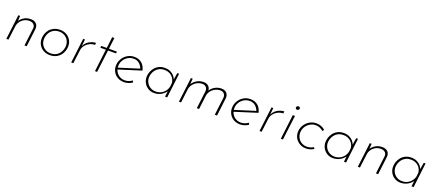

<svg xmlns="http://www.w3.org/2000/svg" viewBox="75 -1679 6380 2812"><g transform="rotate(20 3265.5 -272.5)"><path d="M143 -385 137 -283 130 -291Q155 -337 201.5 -365.5Q248 -394 307 -394Q365 -394 395 -362.5Q425 -331 419 -279L385 0H351L384 -273Q390 -312 366 -337.5Q342 -363 296 -363Q254 -363 217.5 -343.5Q181 -324 157 -290.5Q133 -257 128 -213L101 0H68L115 -385Z M744 7Q705 7 670 -6.5Q635 -20 608.5 -44.5Q582 -69 567 -103.5Q552 -138 552 -180Q552 -217 565 -255Q578 -293 604 -324Q630 -355 670.5 -374.5Q711 -394 767 -394Q821 -394 864 -370Q907 -346 932.5 -304Q958 -262 958 -208Q958 -179 950 -148.5Q942 -118 926 -90.5Q910 -63 884.5 -41Q859 -19 824 -6Q789 7 744 7ZM746 -22Q807 -22 846.5 -49.5Q886 -77 905 -119.5Q924 -162 924 -206Q924 -240 912 -269Q900 -298 878 -319.5Q856 -341 827 -353Q798 -365 765 -365Q704 -365 664.5 -337.5Q625 -310 606 -268Q587 -226 587 -182Q587 -136 608 -100Q629 -64 665 -43Q701 -22 746 -22Z M1154 -385 1143 -279Q1160 -316 1188.5 -341Q1217 -366 1252.5 -379.5Q1288 -393 1323 -394L1319 -361Q1274 -361 1235 -341Q1196 -321 1170 -288Q1144 -255 1139 -212L1112 0H1079L1126 -385Z M1517 -553H1551L1530 -378H1654L1650 -349H1526L1483 0H1450L1492 -349H1406L1410 -378H1496Z M1905 -22Q1936 -22 1965 -32.5Q1994 -43 2017 -61L2032 -35Q2005 -16 1971.5 -4.5Q1938 7 1903 7Q1846 7 1802.5 -17.5Q1759 -42 1734.5 -85Q1710 -128 1710 -182Q1710 -224 1726.5 -262Q1743 -300 1771.5 -330Q1800 -360 1839 -377Q1878 -394 1924 -394Q1959 -394 1987.5 -384Q2016 -374 2039 -355Q2062 -336 2077.5 -308.5Q2093 -281 2101 -245L1743 -132L1737 -159L2077 -266L2063 -254Q2049 -300 2013 -332.5Q1977 -365 1924 -365Q1874 -365 1833 -340.5Q1792 -316 1768 -275.5Q1744 -235 1744 -185Q1744 -141 1764 -104Q1784 -67 1820.5 -44.5Q1857 -22 1905 -22Z M2372 6Q2320 6 2278.5 -18.5Q2237 -43 2213 -85Q2189 -127 2189 -180Q2189 -213 2201 -250Q2213 -287 2238.5 -320Q2264 -353 2304 -374Q2344 -395 2401 -395Q2446 -395 2482 -378.5Q2518 -362 2543 -334.5Q2568 -307 2579 -271L2572 -258L2593 -385H2621L2575 0H2542L2556 -117L2560 -100Q2549 -79 2530 -60Q2511 -41 2487 -26Q2463 -11 2433.5 -2.5Q2404 6 2372 6ZM2386 -23Q2430 -23 2467 -41.5Q2504 -60 2529.5 -93.5Q2555 -127 2563 -169L2568 -219Q2565 -260 2543 -293.5Q2521 -327 2485 -346Q2449 -365 2404 -365Q2354 -365 2319.5 -346.5Q2285 -328 2264 -299.5Q2243 -271 2233.5 -239.5Q2224 -208 2224 -184Q2224 -139 2245 -102.5Q2266 -66 2302.5 -44.5Q2339 -23 2386 -23Z M2833 -385 2824 -279 2822 -292Q2850 -338 2897 -366Q2944 -394 3001 -394Q3049 -394 3078 -367.5Q3107 -341 3107 -299L3105 -297Q3132 -341 3179 -367.5Q3226 -394 3280 -394Q3334 -394 3362.5 -362.5Q3391 -331 3386 -282L3352 0H3317L3351 -276Q3354 -311 3335 -336Q3316 -361 3275 -363Q3232 -363 3194.5 -344Q3157 -325 3131.5 -292.5Q3106 -260 3099 -219L3072 0H3037L3071 -276Q3074 -311 3055 -336Q3036 -361 2994 -363Q2952 -363 2913.5 -343.5Q2875 -324 2849.5 -290Q2824 -256 2818 -214L2791 0H2758L2805 -385Z M3714 -22Q3745 -22 3774 -32.5Q3803 -43 3826 -61L3841 -35Q3814 -16 3780.5 -4.5Q3747 7 3712 7Q3655 7 3611.5 -17.5Q3568 -42 3543.5 -85Q3519 -128 3519 -182Q3519 -224 3535.5 -262Q3552 -300 3580.5 -330Q3609 -360 3648 -377Q3687 -394 3733 -394Q3768 -394 3796.5 -384Q3825 -374 3848 -355Q3871 -336 3886.5 -308.5Q3902 -281 3910 -245L3552 -132L3546 -159L3886 -266L3872 -254Q3858 -300 3822 -332.5Q3786 -365 3733 -365Q3683 -365 3642 -340.5Q3601 -316 3577 -275.5Q3553 -235 3553 -185Q3553 -141 3573 -104Q3593 -67 3629.5 -44.5Q3666 -22 3714 -22Z M4089 -385 4078 -279Q4095 -316 4123.5 -341Q4152 -366 4187.5 -379.5Q4223 -393 4258 -394L4254 -361Q4209 -361 4170 -341Q4131 -321 4105 -288Q4079 -255 4074 -212L4047 0H4014L4061 -385Z M4393 -385H4427L4379 0H4346ZM4397 -507Q4398 -519 4408.5 -527.5Q4419 -536 4431 -535Q4442 -535 4449.5 -527.5Q4457 -520 4456 -509Q4455 -496 4445 -488Q4435 -480 4424 -480Q4412 -480 4404.5 -488.5Q4397 -497 4397 -507Z M4860 -28Q4834 -11 4803 -1.5Q4772 8 4739 8Q4701 8 4666.5 -5Q4632 -18 4605 -42.5Q4578 -67 4562.5 -101.5Q4547 -136 4547 -179Q4547 -221 4563.5 -259Q4580 -297 4608.5 -326.5Q4637 -356 4675.5 -373.5Q4714 -391 4759 -391Q4803 -391 4838.5 -377Q4874 -363 4899 -338L4878 -315Q4857 -335 4826.5 -348.5Q4796 -362 4761 -362Q4714 -362 4673 -337.5Q4632 -313 4607 -272Q4582 -231 4582 -180Q4582 -136 4602.5 -100Q4623 -64 4659.5 -42.5Q4696 -21 4744 -21Q4772 -21 4797 -29Q4822 -37 4844 -51Z M5160 6Q5108 6 5066.5 -18.5Q5025 -43 5001 -85Q4977 -127 4977 -180Q4977 -213 4989 -250Q5001 -287 5026.5 -320Q5052 -353 5092 -374Q5132 -395 5189 -395Q5234 -395 5270 -378.5Q5306 -362 5331 -334.5Q5356 -307 5367 -271L5360 -258L5381 -385H5409L5363 0H5330L5344 -117L5348 -100Q5337 -79 5318 -60Q5299 -41 5275 -26Q5251 -11 5221.5 -2.5Q5192 6 5160 6ZM5174 -23Q5218 -23 5255 -41.5Q5292 -60 5317.5 -93.5Q5343 -127 5351 -169L5356 -219Q5353 -260 5331 -293.5Q5309 -327 5273 -346Q5237 -365 5192 -365Q5142 -365 5107.5 -346.5Q5073 -328 5052 -299.5Q5031 -271 5021.5 -239.5Q5012 -208 5012 -184Q5012 -139 5033 -102.5Q5054 -66 5090.5 -44.5Q5127 -23 5174 -23Z M5621 -385 5615 -283 5608 -291Q5633 -337 5679.5 -365.5Q5726 -394 5785 -394Q5843 -394 5873 -362.5Q5903 -331 5897 -279L5863 0H5829L5862 -273Q5868 -312 5844 -337.5Q5820 -363 5774 -363Q5732 -363 5695.5 -343.5Q5659 -324 5635 -290.5Q5611 -257 5606 -213L5579 0H5546L5593 -385Z M6213 6Q6161 6 6119.5 -18.5Q6078 -43 6054 -85Q6030 -127 6030 -180Q6030 -213 6042 -250Q6054 -287 6079.5 -320Q6105 -353 6145 -374Q6185 -395 6242 -395Q6287 -395 6323 -378.5Q6359 -362 6384 -334.5Q6409 -307 6420 -271L6413 -258L6434 -385H6462L6416 0H6383L6397 -117L6401 -100Q6390 -79 6371 -60Q6352 -41 6328 -26Q6304 -11 6274.5 -2.5Q6245 6 6213 6ZM6227 -23Q6271 -23 6308 -41.5Q6345 -60 6370.5 -93.5Q6396 -127 6404 -169L6409 -219Q6406 -260 6384 -293.5Q6362 -327 6326 -346Q6290 -365 6245 -365Q6195 -365 6160.5 -346.5Q6126 -328 6105 -299.5Q6084 -271 6074.5 -239.5Q6065 -208 6065 -184Q6065 -139 6086 -102.5Q6107 -66 6143.5 -44.5Q6180 -23 6227 -23Z"/></g></svg>

Font: Josefin Sans ExtraLight
Style: Italic
Weight: 250
Italic angle: -7°
Designer: Santiago Orozco
Foundry: Typemade
Version: Version 2.000